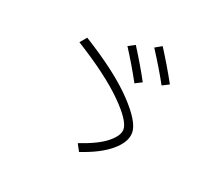

<svg xmlns="http://www.w3.org/2000/svg" viewBox="-116 -920 1231 1054"><g transform="rotate(20 500.0 -393.5)"><path d="M621 -241Q621 -292 521 -391Q421 -490 230 -609L262 -647Q465 -521 568.5 -412.5Q672 -304 672 -241Q672 -186 610 -133Q548 -80 434 -42L411 -85Q520 -122 570.5 -163.5Q621 -205 621 -241ZM485 -679 526 -701Q590 -600 632 -521L591 -500Q541 -592 485 -679ZM626 -722 667 -745Q728 -649 776 -561L735 -540Q694 -616 626 -722Z"/></g></svg>

Font: Mplus 1p Light
Style: Regular
Weight: 300
Version: Version 1.061